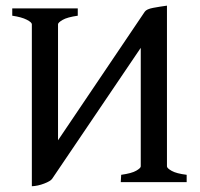

<svg xmlns="http://www.w3.org/2000/svg" viewBox="-20 -645 710 680"><path d="M23.4 -615.2H255.4V-589.4Q217.8 -584 201.7 -574.5Q185.5 -564.9 185.5 -559.1V-68.8L92.8 -15.6V-559.1Q92.8 -565.9 74.7 -575.2Q56.6 -584.5 23.4 -589.4ZM92.8 -29.3Q92.8 -29.3 104.5 -43.9Q116.2 -58.6 132.6 -78.9Q148.9 -99.1 163.1 -117.4Q177.2 -135.7 182.1 -143.1L492.7 -603.5Q499 -612.8 522.5 -617.2Q545.9 -621.6 571.3 -625V-564Q566.9 -559.6 559.1 -559.3Q551.3 -559.1 540.5 -554.4Q529.8 -549.8 516.1 -531.2L164.6 -11.7Q158.7 -3.4 136.5 5.1Q114.3 13.7 92.8 14.6ZM407.7 0 409.2 -25.9Q446.8 -31.2 462.6 -40.5Q478.5 -49.8 478.5 -55.7V-537.6L571.3 -584V-55.7Q571.3 -49.3 588.1 -39.8Q605 -30.3 641.1 -25.9V0Z"/></svg>

Font: Gentium Book Plus
Style: Regular
Weight: 400
Designer: Victor Gaultney, Annie Olsen, Iska Routamaa, Becca Hirsbrunner
Foundry: SIL International
Version: Version 6.101